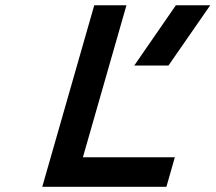

<svg xmlns="http://www.w3.org/2000/svg" viewBox="-20 -714 824 734"><path d="M652.3 -693.8H783.7L624 -463.4H493.2ZM340.3 -693.8H463.4L296.9 -112.8H648.4L616.2 0H141.6Z"/></svg>

Font: Cantarell
Style: Bold Italic
Weight: 700
Italic angle: -16°
Designer: Dave Crossland
Version: Version 1.004